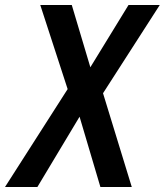

<svg xmlns="http://www.w3.org/2000/svg" viewBox="-22 -745 656 765"><path d="M247.5 -390 138.5 -725H264L338 -477L490 -725H614.5L388.5 -373.5L503 0H378L295 -280L127 0H-2Z"/></svg>

Font: JuliaMono SemiBoldItalic
Style: Regular
Weight: 600
Italic angle: -9°
Monospace: yes
Designer: cormullion
Foundry: corm
Version: Version 0.049; ttfautohint (v1.8.4)